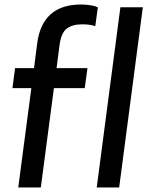

<svg xmlns="http://www.w3.org/2000/svg" viewBox="-20 -832 665 852"><path d="M244.1 -630.9 231 -529.8H368.2L356 -440.9H219.2L161.1 0H61L119.1 -440.9H35.2L46.9 -529.8H130.9L145 -639.2Q167.5 -812 339.8 -812Q359.9 -812 377.2 -809.3Q394.5 -806.6 402.6 -804.2Q410.6 -801.8 414.1 -799.8L402.8 -715.8Q380.9 -724.1 345.2 -724.1Q300.3 -724.1 275.6 -704.6Q251 -685.1 244.1 -630.9ZM409.2 0 514.2 -799.8H613.8L508.8 0Z"/></svg>

Font: Cooper Hewitt
Style: Medium Italic
Weight: 708
Designer: Village Type and Design LLC
Foundry: Cooper Hewitt Smithsonian Design Museum
Version: 1.000